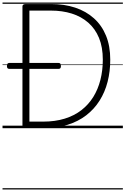

<svg xmlns="http://www.w3.org/2000/svg" viewBox="-20 -1016 994 1522"><path d="M185 0Q158 0 158 -19V-965Q158 -975 165 -979.5Q172 -984 186 -984H384Q490 -984 576 -955.5Q662 -927 724.5 -871Q787 -815 820.5 -733Q854 -651 854 -543Q854 -450 833 -368Q812 -286 769.5 -218.5Q727 -151 663.5 -102Q600 -53 515 -26.5Q430 0 324 0ZM213 -52H323Q417 -52 493 -75.5Q569 -99 625.5 -143Q682 -187 719.5 -247.5Q757 -308 776 -383Q795 -458 795 -543Q795 -642 765 -715Q735 -788 679.5 -836.5Q624 -885 549 -908.5Q474 -932 384 -932H213ZM54 -470Q43 -470 39 -476Q35 -482 35 -492Q35 -503 39 -510Q43 -517 54 -517H444Q455 -517 459 -510Q463 -503 463 -492Q463 -482 459 -476Q455 -470 444 -470ZM0 476H954V486H0ZM0 -20H954V0H0ZM0 -505H954V-500H0ZM0 -996H954V-986H0Z"/></svg>

Font: Playwrite PL Guides
Style: Regular
Weight: 400
Designer: Veronika Burian, José Scaglione
Foundry: TypeTogether
Version: Version 1.003